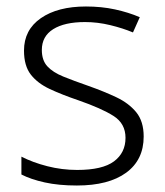

<svg xmlns="http://www.w3.org/2000/svg" viewBox="-20 -562 509 592"><path d="M423 -141Q423 -69 369 -29.5Q315 10 217 10Q161 10 118 0.5Q75 -9 46 -24V-79Q81 -61 126 -49.5Q171 -38 218 -38Q296 -38 331.5 -64.5Q367 -91 367 -137Q367 -181 330 -204.5Q293 -228 221 -253Q171 -270 133.5 -287.5Q96 -305 75 -332Q54 -359 54 -406Q54 -470 106 -506Q158 -542 245 -542Q293 -542 334.5 -533Q376 -524 411 -509L390 -462Q359 -475 320 -484.5Q281 -494 242 -494Q179 -494 144 -472Q109 -450 109 -408Q109 -376 126 -357.5Q143 -339 175 -326Q207 -313 253 -297Q301 -280 339 -262Q377 -244 400 -216Q423 -188 423 -141Z"/></svg>

Font: Noto Sans Cherokee Light
Style: Regular
Weight: 300
Designer: Monotype Design Team
Foundry: Monotype Imaging Inc.
Version: Version 2.001; ttfautohint (v1.8.4.7-5d5b)